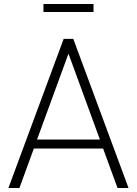

<svg xmlns="http://www.w3.org/2000/svg" viewBox="-20 -939 684 959"><path d="M22 0H77L149 -197H495L567 0H622L346 -745H298ZM165 -242 322 -671 479 -242ZM197 -879H447V-919H197Z"/></svg>

Font: Mluvka ExtraLight
Style: Regular
Weight: 200
Designer: Modified by Jiří Krblich, Original typeface by Gumpita Rahayu
Foundry: Gumpita Rahayu & Jiří Krblich
Version: Version 2.000;Glyphs 3.1.1 (3134)